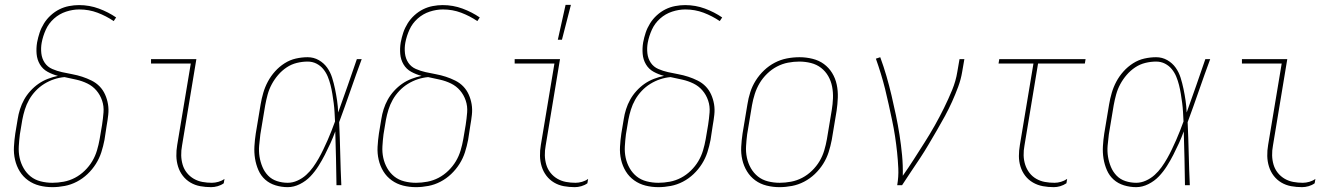

<svg xmlns="http://www.w3.org/2000/svg" viewBox="-20 -764 5540 792"><path d="M196 8Q168 8 142.5 1.5Q117 -5 96 -20Q75 -35 61.5 -57Q48 -79 42 -105Q36 -131 37.5 -158.5Q39 -186 43 -213L53 -273Q56 -293 62.5 -313.5Q69 -334 79.5 -353Q90 -372 105.5 -389Q121 -406 139 -418.5Q157 -431 178 -439Q199 -447 219 -451Q196 -457 176 -468Q156 -479 144.5 -498.5Q133 -518 131 -541.5Q129 -565 133 -589Q137 -610 143.5 -629.5Q150 -649 161.5 -667.5Q173 -686 189.5 -701Q206 -716 225 -725.5Q244 -735 265 -739Q286 -743 306 -743Q349 -743 388 -728.5Q427 -714 459 -692L449 -677Q418 -698 382.5 -711.5Q347 -725 307 -725Q280 -725 252.5 -716Q225 -707 203 -687.5Q181 -668 169 -641.5Q157 -615 152 -588Q148 -566 150.5 -544Q153 -522 164.5 -505Q176 -488 195.5 -479.5Q215 -471 235.5 -466.5Q256 -462 277.5 -458Q299 -454 319 -447.5Q339 -441 358 -431.5Q377 -422 391 -407.5Q405 -393 413.5 -374Q422 -355 425.5 -334Q429 -313 426.5 -290.5Q424 -268 420 -246L411 -187Q406 -161 398 -136Q390 -111 375.5 -88Q361 -65 341 -46Q321 -27 297 -14.5Q273 -2 247 3Q221 8 196 8ZM196 -10Q219 -10 243 -14.5Q267 -19 289 -30.5Q311 -42 329.5 -60Q348 -78 360.5 -99Q373 -120 380 -143.5Q387 -167 391 -190L401 -249Q405 -275 407 -300.5Q409 -326 401 -349.5Q393 -373 377.5 -391Q362 -409 340.5 -419.5Q319 -430 294.5 -435.5Q270 -441 246 -446Q224 -444 203 -437Q182 -430 162.5 -418Q143 -406 127 -389Q111 -372 100 -352.5Q89 -333 82.5 -312Q76 -291 72 -270L62 -210Q59 -186 57.5 -161Q56 -136 61 -113Q66 -90 77.5 -70Q89 -50 106.5 -36Q124 -22 147.5 -16Q171 -10 196 -10Z M851 8Q828 8 806 4Q784 0 765.5 -11Q747 -22 734 -39Q721 -56 714.5 -77Q708 -98 707.5 -120.5Q707 -143 711 -166L767 -502H603V-520H790L731 -164Q727 -143 727.5 -123Q728 -103 733.5 -84.5Q739 -66 751 -51Q763 -36 779.5 -26.5Q796 -17 815 -13.5Q834 -10 854 -10Q867 -10 881 -14Q895 -18 906 -26L903 -8Q892 0 878 4Q864 8 851 8Z M1167 8Q1141 8 1116.5 0.5Q1092 -7 1074 -23Q1056 -39 1046 -62Q1036 -85 1032 -110Q1028 -135 1029.5 -161Q1031 -187 1035 -213L1055 -333Q1059 -357 1066 -381Q1073 -405 1085 -427.5Q1097 -450 1114.5 -469.5Q1132 -489 1154 -503Q1176 -517 1200.5 -522.5Q1225 -528 1249 -528Q1274 -528 1295 -516Q1316 -504 1329.5 -485Q1343 -466 1350 -443.5Q1357 -421 1362 -397Q1367 -373 1370.5 -349Q1374 -325 1375 -300Q1395 -355 1414 -410Q1433 -465 1452 -520H1472Q1448 -455 1425.5 -390Q1403 -325 1379 -260Q1382 -195 1383.5 -130Q1385 -65 1388 0H1368Q1367 -55 1366 -110.5Q1365 -166 1363 -222Q1354 -197 1343 -173Q1332 -149 1320 -125.5Q1308 -102 1293.5 -79Q1279 -56 1260.5 -36.5Q1242 -17 1217 -4.5Q1192 8 1167 8ZM1167 -10Q1187 -10 1207 -19Q1227 -28 1243 -42.5Q1259 -57 1271.5 -74.5Q1284 -92 1294.5 -110.5Q1305 -129 1314 -148Q1323 -167 1331.5 -186Q1340 -205 1347.5 -224.5Q1355 -244 1362 -263Q1361 -282 1360 -301Q1359 -320 1356.5 -339Q1354 -358 1351 -376.5Q1348 -395 1343.5 -413Q1339 -431 1332 -448Q1325 -465 1313.5 -479Q1302 -493 1285.5 -501.5Q1269 -510 1249 -510Q1227 -510 1204.5 -504.5Q1182 -499 1162.5 -486Q1143 -473 1127.5 -455Q1112 -437 1101 -416.5Q1090 -396 1084 -374Q1078 -352 1074 -330L1054 -210Q1051 -187 1049 -163.5Q1047 -140 1050.5 -118Q1054 -96 1062.5 -75.5Q1071 -55 1086 -39.5Q1101 -24 1122.5 -17Q1144 -10 1167 -10Z M1696 8Q1668 8 1642.5 1.5Q1617 -5 1596 -20Q1575 -35 1561.5 -57Q1548 -79 1542 -105Q1536 -131 1537.5 -158.5Q1539 -186 1543 -213L1553 -273Q1556 -293 1562.5 -313.5Q1569 -334 1579.5 -353Q1590 -372 1605.5 -389Q1621 -406 1639 -418.5Q1657 -431 1678 -439Q1699 -447 1719 -451Q1696 -457 1676 -468Q1656 -479 1644.5 -498.5Q1633 -518 1631 -541.5Q1629 -565 1633 -589Q1637 -610 1643.5 -629.5Q1650 -649 1661.5 -667.5Q1673 -686 1689.5 -701Q1706 -716 1725 -725.5Q1744 -735 1765 -739Q1786 -743 1806 -743Q1849 -743 1888 -728.5Q1927 -714 1959 -692L1949 -677Q1918 -698 1882.5 -711.5Q1847 -725 1807 -725Q1780 -725 1752.5 -716Q1725 -707 1703 -687.5Q1681 -668 1669 -641.5Q1657 -615 1652 -588Q1648 -566 1650.5 -544Q1653 -522 1664.5 -505Q1676 -488 1695.5 -479.5Q1715 -471 1735.5 -466.5Q1756 -462 1777.5 -458Q1799 -454 1819 -447.5Q1839 -441 1858 -431.5Q1877 -422 1891 -407.5Q1905 -393 1913.5 -374Q1922 -355 1925.5 -334Q1929 -313 1926.5 -290.5Q1924 -268 1920 -246L1911 -187Q1906 -161 1898 -136Q1890 -111 1875.5 -88Q1861 -65 1841 -46Q1821 -27 1797 -14.5Q1773 -2 1747 3Q1721 8 1696 8ZM1696 -10Q1719 -10 1743 -14.5Q1767 -19 1789 -30.5Q1811 -42 1829.5 -60Q1848 -78 1860.5 -99Q1873 -120 1880 -143.5Q1887 -167 1891 -190L1901 -249Q1905 -275 1907 -300.5Q1909 -326 1901 -349.5Q1893 -373 1877.5 -391Q1862 -409 1840.5 -419.5Q1819 -430 1794.5 -435.5Q1770 -441 1746 -446Q1724 -444 1703 -437Q1682 -430 1662.5 -418Q1643 -406 1627 -389Q1611 -372 1600 -352.5Q1589 -333 1582.5 -312Q1576 -291 1572 -270L1562 -210Q1559 -186 1557.5 -161Q1556 -136 1561 -113Q1566 -90 1577.5 -70Q1589 -50 1606.5 -36Q1624 -22 1647.5 -16Q1671 -10 1696 -10Z M2351 8Q2328 8 2306 4Q2284 0 2265.5 -11Q2247 -22 2234 -39Q2221 -56 2214.5 -77Q2208 -98 2207.5 -120.5Q2207 -143 2211 -166L2267 -502H2103V-520H2290L2231 -164Q2227 -143 2227.5 -123Q2228 -103 2233.5 -84.5Q2239 -66 2251 -51Q2263 -36 2279.5 -26.5Q2296 -17 2315 -13.5Q2334 -10 2354 -10Q2367 -10 2381 -14Q2395 -18 2406 -26L2403 -8Q2392 0 2378 4Q2364 8 2351 8ZM2281 -600 2313 -744H2335L2298 -600Z M2696 8Q2668 8 2642.5 1.5Q2617 -5 2596 -20Q2575 -35 2561.5 -57Q2548 -79 2542 -105Q2536 -131 2537.5 -158.5Q2539 -186 2543 -213L2553 -273Q2556 -293 2562.5 -313.5Q2569 -334 2579.5 -353Q2590 -372 2605.5 -389Q2621 -406 2639 -418.5Q2657 -431 2678 -439Q2699 -447 2719 -451Q2696 -457 2676 -468Q2656 -479 2644.5 -498.5Q2633 -518 2631 -541.5Q2629 -565 2633 -589Q2637 -610 2643.5 -629.5Q2650 -649 2661.5 -667.5Q2673 -686 2689.5 -701Q2706 -716 2725 -725.5Q2744 -735 2765 -739Q2786 -743 2806 -743Q2849 -743 2888 -728.5Q2927 -714 2959 -692L2949 -677Q2918 -698 2882.5 -711.5Q2847 -725 2807 -725Q2780 -725 2752.5 -716Q2725 -707 2703 -687.5Q2681 -668 2669 -641.5Q2657 -615 2652 -588Q2648 -566 2650.5 -544Q2653 -522 2664.5 -505Q2676 -488 2695.5 -479.5Q2715 -471 2735.5 -466.5Q2756 -462 2777.5 -458Q2799 -454 2819 -447.5Q2839 -441 2858 -431.5Q2877 -422 2891 -407.5Q2905 -393 2913.5 -374Q2922 -355 2925.5 -334Q2929 -313 2926.5 -290.5Q2924 -268 2920 -246L2911 -187Q2906 -161 2898 -136Q2890 -111 2875.5 -88Q2861 -65 2841 -46Q2821 -27 2797 -14.5Q2773 -2 2747 3Q2721 8 2696 8ZM2696 -10Q2719 -10 2743 -14.5Q2767 -19 2789 -30.5Q2811 -42 2829.5 -60Q2848 -78 2860.5 -99Q2873 -120 2880 -143.5Q2887 -167 2891 -190L2901 -249Q2905 -275 2907 -300.5Q2909 -326 2901 -349.5Q2893 -373 2877.5 -391Q2862 -409 2840.5 -419.5Q2819 -430 2794.5 -435.5Q2770 -441 2746 -446Q2724 -444 2703 -437Q2682 -430 2662.5 -418Q2643 -406 2627 -389Q2611 -372 2600 -352.5Q2589 -333 2582.5 -312Q2576 -291 2572 -270L2562 -210Q2559 -186 2557.5 -161Q2556 -136 2561 -113Q2566 -90 2577.5 -70Q2589 -50 2606.5 -36Q2624 -22 2647.5 -16Q2671 -10 2696 -10Z M3195 8Q3168 8 3142 1.5Q3116 -5 3095.5 -20Q3075 -35 3061.5 -57Q3048 -79 3042 -105Q3036 -131 3037.5 -158.5Q3039 -186 3043 -213L3063 -333Q3067 -359 3075 -384Q3083 -409 3097.5 -432Q3112 -455 3132 -474Q3152 -493 3176 -505.5Q3200 -518 3226 -523Q3252 -528 3278 -528Q3305 -528 3331.5 -521.5Q3358 -515 3378.5 -500Q3399 -485 3412.5 -463Q3426 -441 3431.5 -415Q3437 -389 3436 -361.5Q3435 -334 3431 -307L3411 -187Q3406 -161 3398 -136Q3390 -111 3375.5 -88Q3361 -65 3341 -46Q3321 -27 3297 -14.5Q3273 -2 3247 3Q3221 8 3195 8ZM3196 -10Q3219 -10 3243 -14.5Q3267 -19 3289 -30.5Q3311 -42 3329.5 -60Q3348 -78 3360.5 -99Q3373 -120 3380 -143.5Q3387 -167 3391 -190L3411 -310Q3415 -334 3416 -358.5Q3417 -383 3412.5 -406.5Q3408 -430 3396.5 -450Q3385 -470 3367 -484Q3349 -498 3325.5 -504Q3302 -510 3277 -510Q3254 -510 3230.5 -505.5Q3207 -501 3185 -489.5Q3163 -478 3144.5 -460Q3126 -442 3113.5 -421Q3101 -400 3093.5 -376.5Q3086 -353 3082 -330L3062 -210Q3059 -186 3057.5 -161.5Q3056 -137 3061 -113.5Q3066 -90 3077.5 -70Q3089 -50 3106.5 -36Q3124 -22 3147.5 -16Q3171 -10 3196 -10Z M3681 0Q3687 -35 3685.5 -69Q3684 -103 3680.5 -136Q3677 -169 3672 -202Q3667 -235 3660 -267.5Q3653 -300 3646 -332.5Q3639 -365 3631 -397Q3623 -429 3613.5 -460Q3604 -491 3593 -522L3611 -528Q3625 -490 3636.5 -450.5Q3648 -411 3657.5 -370.5Q3667 -330 3675.5 -289.5Q3684 -249 3690.5 -207.5Q3697 -166 3701 -124Q3705 -82 3704 -39Q3728 -73 3750 -107.5Q3772 -142 3794 -176.5Q3816 -211 3836 -246.5Q3856 -282 3874 -318.5Q3892 -355 3907.5 -392.5Q3923 -430 3929 -468L3938 -520H3958L3949 -468Q3944 -437 3932.5 -406Q3921 -375 3907.5 -345Q3894 -315 3878 -285.5Q3862 -256 3845 -227Q3828 -198 3811 -169Q3794 -140 3775.5 -112Q3757 -84 3738 -56Q3719 -28 3701 0Z M4327 8Q4304 8 4282 4Q4260 0 4241 -11Q4222 -22 4209 -39Q4196 -56 4189.5 -77Q4183 -98 4183 -120.5Q4183 -143 4187 -166L4243 -502H4099L4102 -520H4458L4455 -502H4262L4206 -164Q4202 -143 4202.5 -123Q4203 -103 4209 -84.5Q4215 -66 4226.5 -51Q4238 -36 4254.5 -26.5Q4271 -17 4290 -13.5Q4309 -10 4330 -10Q4343 -10 4356.5 -14Q4370 -18 4382 -26L4379 -8Q4367 0 4353.5 4Q4340 8 4327 8Z M4667 8Q4641 8 4616.5 0.5Q4592 -7 4574 -23Q4556 -39 4546 -62Q4536 -85 4532 -110Q4528 -135 4529.5 -161Q4531 -187 4535 -213L4555 -333Q4559 -357 4566 -381Q4573 -405 4585 -427.5Q4597 -450 4614.5 -469.5Q4632 -489 4654 -503Q4676 -517 4700.5 -522.5Q4725 -528 4749 -528Q4774 -528 4795 -516Q4816 -504 4829.5 -485Q4843 -466 4850 -443.5Q4857 -421 4862 -397Q4867 -373 4870.5 -349Q4874 -325 4875 -300Q4895 -355 4914 -410Q4933 -465 4952 -520H4972Q4948 -455 4925.5 -390Q4903 -325 4879 -260Q4882 -195 4883.5 -130Q4885 -65 4888 0H4868Q4867 -55 4866 -110.5Q4865 -166 4863 -222Q4854 -197 4843 -173Q4832 -149 4820 -125.5Q4808 -102 4793.5 -79Q4779 -56 4760.5 -36.5Q4742 -17 4717 -4.5Q4692 8 4667 8ZM4667 -10Q4687 -10 4707 -19Q4727 -28 4743 -42.5Q4759 -57 4771.5 -74.5Q4784 -92 4794.5 -110.5Q4805 -129 4814 -148Q4823 -167 4831.5 -186Q4840 -205 4847.5 -224.5Q4855 -244 4862 -263Q4861 -282 4860 -301Q4859 -320 4856.5 -339Q4854 -358 4851 -376.5Q4848 -395 4843.5 -413Q4839 -431 4832 -448Q4825 -465 4813.5 -479Q4802 -493 4785.5 -501.5Q4769 -510 4749 -510Q4727 -510 4704.5 -504.5Q4682 -499 4662.5 -486Q4643 -473 4627.5 -455Q4612 -437 4601 -416.5Q4590 -396 4584 -374Q4578 -352 4574 -330L4554 -210Q4551 -187 4549 -163.5Q4547 -140 4550.5 -118Q4554 -96 4562.5 -75.5Q4571 -55 4586 -39.5Q4601 -24 4622.5 -17Q4644 -10 4667 -10Z M5351 8Q5328 8 5306 4Q5284 0 5265.5 -11Q5247 -22 5234 -39Q5221 -56 5214.5 -77Q5208 -98 5207.5 -120.5Q5207 -143 5211 -166L5267 -502H5103V-520H5290L5231 -164Q5227 -143 5227.5 -123Q5228 -103 5233.5 -84.5Q5239 -66 5251 -51Q5263 -36 5279.5 -26.5Q5296 -17 5315 -13.5Q5334 -10 5354 -10Q5367 -10 5381 -14Q5395 -18 5406 -26L5403 -8Q5392 0 5378 4Q5364 8 5351 8Z"/></svg>

Font: Iosevka Thin Oblique
Style: Regular
Weight: 100
Italic angle: -9°
Monospace: yes
Designer: Belleve Invis
Foundry: Belleve Invis
Version: Version 32.5.0; ttfautohint (v1.8.4)